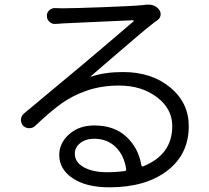

<svg xmlns="http://www.w3.org/2000/svg" viewBox="-20 -762 891 818"><path d="M435.5 -28.3Q475.6 -28.3 510.7 -33.2Q518.6 -34.2 517.6 -41Q508.8 -100.6 472.7 -135.7Q436.5 -170.9 380.9 -170.9Q345.7 -170.9 322.3 -152.8Q298.8 -134.8 298.8 -107.4Q298.8 -70.3 337.4 -49.3Q376 -28.3 435.5 -28.3ZM603.5 -742.2Q608.4 -742.2 613.3 -742.2Q640.6 -742.2 657.2 -721.7Q666 -710.9 664.1 -697.3Q662.1 -683.6 650.4 -675.8Q634.8 -665 627 -658.2Q606.4 -642.6 560.5 -603.5Q514.6 -564.5 455.6 -513.7Q396.5 -462.9 367.2 -437.5Q366.2 -437.5 366.7 -436Q367.2 -434.6 368.2 -435.5Q426.8 -455.1 503.9 -455.1Q626 -455.1 705.1 -389.6Q784.2 -324.2 784.2 -224.6Q784.2 -104.5 691.9 -34.2Q599.6 36.1 445.3 36.1Q347.7 36.1 290 -2.4Q232.4 -41 232.4 -101.6Q232.4 -152.3 274.4 -189.9Q316.4 -227.5 381.8 -227.5Q466.8 -227.5 518.6 -179.2Q570.3 -130.9 582 -58.6Q584 -50.8 590.8 -53.7Q713.9 -103.5 713.9 -224.6Q713.9 -298.8 648.4 -348.1Q583 -397.5 487.3 -397.5Q413.1 -397.5 351.6 -376.5Q290 -355.5 242.2 -321.3Q194.3 -287.1 130.9 -226.6Q120.1 -215.8 104.5 -215.8Q88.9 -215.8 78.1 -226.6Q69.3 -237.3 69.3 -251Q69.3 -267.6 82 -278.3Q127 -315.4 213.9 -388.2Q300.8 -460.9 322.3 -478.5Q432.6 -571.3 548.8 -670.9Q550.8 -672.9 549.8 -674.3Q548.8 -675.8 546.9 -675.8Q515.6 -674.8 392.1 -668.9Q268.6 -663.1 244.1 -662.1Q239.3 -661.1 217.8 -660.2Q203.1 -658.2 191.4 -668.5Q179.7 -678.7 179.7 -693.4Q178.7 -708 189.9 -718.3Q201.2 -728.5 215.8 -727.5Q230.5 -726.6 245.1 -726.6Q288.1 -726.6 418.9 -731.4Q549.8 -736.3 586.9 -740.2Q596.7 -741.2 603.5 -742.2Z"/></svg>

Font: Gen Jyuu Gothic P Normal
Style: Regular
Weight: 300
Designer: [Source Han Sans]
Ryoko NISHIZUKA  (kana & ideographs); Paul D. Hunt (Latin, Greek & Cyrillic); Wenlong ZHANG  (bopomofo
Version: Version 1.002.20150607